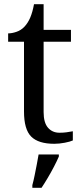

<svg xmlns="http://www.w3.org/2000/svg" viewBox="-20 -679 392 920"><path d="M240 10Q164 10 129.5 -24.5Q95 -59 95 -145V-479H19V-519Q37 -519 59 -526.5Q81 -534 97 -551Q114 -569 125 -595Q136 -621 143 -659H189V-536H320V-479H189V-142Q189 -91 210 -67Q231 -43 265 -43Q283 -43 298 -45Q313 -47 329 -50V-6Q316 0 290 5Q264 10 240 10ZM135 208Q141 186 146 161Q151 136 156 110.5Q161 85 165 61H262V71Q253 92 239 119Q225 146 209 173Q193 200 179 221H135Z"/></svg>

Font: Noto Serif Bengali
Style: Regular
Weight: 400
Designer: Juan Bruce, Universal Thirst, Indian Type Foundry and the Monotype Design Team.
Foundry: Monotype Imaging Inc.
Version: Version 2.003